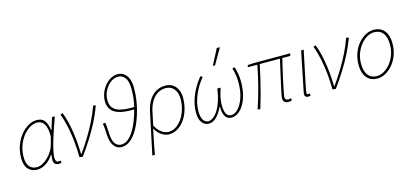

<svg xmlns="http://www.w3.org/2000/svg" viewBox="-72 -1279 4286 2004"><g transform="rotate(-15 2071.0 -277.0)"><path d="M180 12Q120 12 83 -28Q46 -68 46 -146Q46 -220 69 -283Q92 -346 130 -392.5Q168 -439 213.5 -464.5Q259 -490 304 -490Q361 -490 388 -454.5Q415 -419 424 -350H428L468 -478H499Q477 -418 456 -357Q435 -296 418.5 -239.5Q402 -183 392 -137Q382 -91 382 -62Q382 -43 388.5 -28.5Q395 -14 417 -14Q423 -14 428 -15.5Q433 -17 436 -18L442 6Q434 9 428 10.5Q422 12 411 12Q389 12 372.5 -1Q356 -14 356 -46Q356 -55 357.5 -70.5Q359 -86 360 -102H356Q322 -48 274.5 -18Q227 12 180 12ZM182 -14Q212 -14 243.5 -30.5Q275 -47 303.5 -75Q332 -103 352.5 -136Q373 -169 381 -202L404 -288Q404 -378 378 -421Q352 -464 302 -464Q262 -464 221.5 -439.5Q181 -415 147.5 -372Q114 -329 94 -272.5Q74 -216 74 -152Q74 -83 102.5 -48.5Q131 -14 182 -14Z M637 0Q636 -86 627.5 -171.5Q619 -257 602.5 -335.5Q586 -414 560 -480L586 -490Q606 -440 620 -381Q634 -322 643 -260Q652 -198 656.5 -138.5Q661 -79 662 -28H666Q714 -94 761.5 -171.5Q809 -249 849 -329.5Q889 -410 914 -484L942 -478Q912 -396 870.5 -314.5Q829 -233 779 -153.5Q729 -74 672 4Z M1092 12Q1040 12 1009 -30.5Q978 -73 974 -152Q973 -185 970 -221.5Q967 -258 962 -274L990 -278Q993 -265 996 -230.5Q999 -196 1000 -158Q1003 -82 1028.5 -48Q1054 -14 1094 -14Q1144 -14 1187.5 -59Q1231 -104 1265.5 -181.5Q1300 -259 1324 -358Q1335 -402 1340.5 -449.5Q1346 -497 1346 -546Q1346 -632 1316 -670Q1286 -708 1244 -708Q1198 -708 1159 -677.5Q1120 -647 1096 -599.5Q1072 -552 1072 -500Q1072 -426 1123 -392Q1174 -358 1290 -358H1338L1330 -334H1282Q1199 -334 1146.5 -352.5Q1094 -371 1069 -407Q1044 -443 1044 -494Q1044 -539 1060 -581.5Q1076 -624 1104 -658.5Q1132 -693 1168.5 -713.5Q1205 -734 1246 -734Q1280 -734 1309 -715Q1338 -696 1356 -655.5Q1374 -615 1374 -552Q1374 -517 1371.5 -483Q1369 -449 1364 -416Q1359 -383 1352 -352Q1328 -248 1289.5 -165.5Q1251 -83 1201 -35.5Q1151 12 1092 12Z M1376 180 1470 -264Q1487 -345 1521 -395Q1555 -445 1599.5 -467.5Q1644 -490 1692 -490Q1762 -490 1802 -443Q1842 -396 1842 -324Q1842 -251 1823 -189.5Q1804 -128 1770.5 -82.5Q1737 -37 1694 -12.5Q1651 12 1604 12Q1569 12 1530 -10.5Q1491 -33 1456 -88Q1446 -36 1437.5 5Q1429 46 1421 87Q1413 128 1404 180ZM1606 -14Q1647 -14 1684 -37.5Q1721 -61 1750.5 -102.5Q1780 -144 1797 -199.5Q1814 -255 1814 -318Q1814 -381 1781 -422.5Q1748 -464 1690 -464Q1649 -464 1609.5 -443Q1570 -422 1539 -374Q1508 -326 1492 -246L1466 -118Q1491 -75 1516.5 -52.5Q1542 -30 1565.5 -22Q1589 -14 1606 -14Z M2032 12Q1993 12 1962.5 -23.5Q1932 -59 1932 -134Q1932 -199 1950.5 -261.5Q1969 -324 2001 -382Q2033 -440 2074 -490L2096 -476Q2033 -402 1996.5 -312.5Q1960 -223 1960 -140Q1960 -77 1981.5 -45.5Q2003 -14 2034 -14Q2068 -14 2104 -48Q2140 -82 2169 -150Q2198 -218 2212 -320H2248Q2240 -295 2231.5 -265.5Q2223 -236 2217.5 -205Q2212 -174 2212 -146Q2212 -77 2229.5 -45.5Q2247 -14 2282 -14Q2321 -14 2357.5 -52.5Q2394 -91 2418 -160.5Q2442 -230 2442 -324Q2442 -368 2435.5 -408Q2429 -448 2418 -482L2444 -488Q2455 -453 2462.5 -413Q2470 -373 2470 -326Q2470 -220 2442 -144.5Q2414 -69 2370.5 -28.5Q2327 12 2280 12Q2233 12 2210.5 -26Q2188 -64 2190 -130H2186Q2158 -69 2119.5 -28.5Q2081 12 2032 12ZM2228 -560 2316 -730H2346L2348 -726L2252 -560Z M2894 8Q2867 8 2852.5 -5.5Q2838 -19 2838 -48Q2838 -60 2846.5 -102.5Q2855 -145 2868.5 -205Q2882 -265 2896.5 -330Q2911 -395 2924 -452H2706Q2690 -374 2671.5 -295.5Q2653 -217 2632.5 -141.5Q2612 -66 2590 4L2562 0Q2598 -105 2628.5 -223Q2659 -341 2680 -452H2578L2582 -474L2646 -478H3042L3036 -452H2950Q2938 -405 2926 -352Q2914 -299 2902.5 -248Q2891 -197 2882.5 -154.5Q2874 -112 2869 -84.5Q2864 -57 2864 -52Q2864 -36 2873 -27Q2882 -18 2900 -18Q2905 -18 2912 -19.5Q2919 -21 2928 -24L2932 0Q2926 3 2916 5.5Q2906 8 2894 8Z M3106 8Q3091 8 3080.5 -1Q3070 -10 3070 -28Q3070 -33 3071.5 -40Q3073 -47 3074 -54L3160 -478H3188Q3163 -360 3142.5 -263Q3122 -166 3110 -104.5Q3098 -43 3098 -32Q3098 -25 3102 -21.5Q3106 -18 3113 -18Q3116 -18 3119.5 -18.5Q3123 -19 3130 -22L3134 2Q3127 5 3120.5 6.5Q3114 8 3106 8Z M3371 0Q3370 -86 3361.5 -171.5Q3353 -257 3336.5 -335.5Q3320 -414 3294 -480L3320 -490Q3340 -440 3354 -381Q3368 -322 3377 -260Q3386 -198 3390.5 -138.5Q3395 -79 3396 -28H3400Q3448 -94 3495.5 -171.5Q3543 -249 3583 -329.5Q3623 -410 3648 -484L3676 -478Q3646 -396 3604.5 -314.5Q3563 -233 3513 -153.5Q3463 -74 3406 4Z M3854 12Q3806 12 3771.5 -10Q3737 -32 3718.5 -74Q3700 -116 3700 -176Q3700 -243 3720.5 -300Q3741 -357 3776.5 -399.5Q3812 -442 3856 -466Q3900 -490 3946 -490Q3994 -490 4028.5 -468Q4063 -446 4081.5 -404Q4100 -362 4100 -302Q4100 -235 4079.5 -178Q4059 -121 4023.5 -78.5Q3988 -36 3944.5 -12Q3901 12 3854 12ZM3856 -14Q3896 -14 3934.5 -36.5Q3973 -59 4004 -98Q4035 -137 4053.5 -188Q4072 -239 4072 -296Q4072 -379 4038.5 -421.5Q4005 -464 3944 -464Q3904 -464 3865.5 -441.5Q3827 -419 3796 -380Q3765 -341 3746.5 -290Q3728 -239 3728 -182Q3728 -100 3761.5 -57Q3795 -14 3856 -14Z"/></g></svg>

Font: Source Sans 3 VF
Style: Italic
Weight: 200
Italic angle: -11°
Designer: Paul D. Hunt
Foundry: Adobe Systems Incorporated
Version: Version 3.042;hotconv 1.0.118;makeotfexe 2.5.65603